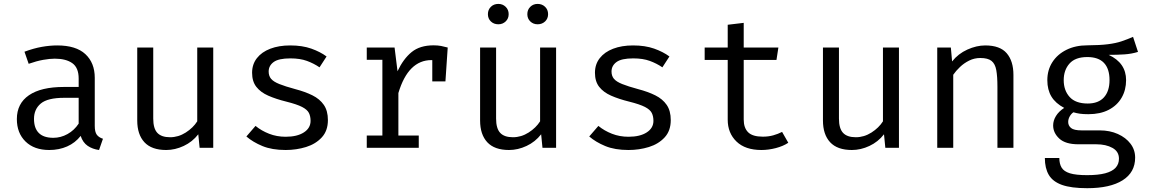

<svg xmlns="http://www.w3.org/2000/svg" viewBox="-20 -776 6040 1008"><path d="M477.5 -115Q477.5 -83.5 488 -69Q498.5 -54.5 520.5 -47.5L500 11.5Q466 7 440.5 -10.2Q415 -27.5 403.5 -62.5Q375 -26 332.5 -7.2Q290 11.5 238.5 11.5Q159.5 11.5 114 -33Q68.5 -77.5 68.5 -151Q68.5 -232.5 132 -276Q195.5 -319.5 315.5 -319.5H393V-363.5Q393 -420.5 359.8 -444.2Q326.5 -468 267.5 -468Q241.5 -468 206.5 -461.8Q171.5 -455.5 130.5 -441L108.5 -504.5Q157 -522.5 199.5 -530Q242 -537.5 280.5 -537.5Q379 -537.5 428.2 -491.8Q477.5 -446 477.5 -367.5ZM260 -52.5Q299 -52.5 334.5 -72.2Q370 -92 393 -127V-262.5H317Q230 -262.5 194.2 -232.5Q158.5 -202.5 158.5 -152Q158.5 -103 183.8 -77.8Q209 -52.5 260 -52.5Z M784.5 -526.5V-153.5Q784.5 -101.5 806 -78.5Q827.5 -55.5 873 -55.5Q916.5 -55.5 955.2 -80.2Q994 -105 1015.5 -139V-526.5H1099.5V0H1028L1021 -71Q990 -31 944.5 -9.8Q899 11.5 852.5 11.5Q776 11.5 738.2 -29.2Q700.5 -70 700.5 -143.5V-526.5Z M1479.5 -58Q1540 -58 1575.2 -80.8Q1610.5 -103.5 1610.5 -141.5Q1610.5 -165.5 1601.8 -183Q1593 -200.5 1566 -214.5Q1539 -228.5 1483 -242.5Q1428.5 -256 1388.2 -273.8Q1348 -291.5 1325.8 -320Q1303.5 -348.5 1303.5 -394Q1303.5 -438.5 1328.8 -470.8Q1354 -503 1399 -520.2Q1444 -537.5 1503.5 -537.5Q1567 -537.5 1614.2 -520.8Q1661.5 -504 1694.5 -479.5L1657.5 -422.5Q1627.5 -443 1591.5 -456.2Q1555.5 -469.5 1504.5 -469.5Q1442.5 -469.5 1416.5 -450.2Q1390.5 -431 1390.5 -400.5Q1390.5 -377.5 1403.2 -362.2Q1416 -347 1446.5 -334.8Q1477 -322.5 1530.5 -308Q1582 -294.5 1620.2 -275.5Q1658.5 -256.5 1680 -225.5Q1701.5 -194.5 1701.5 -145.5Q1701.5 -89.5 1669.5 -54.8Q1637.5 -20 1586.8 -4.2Q1536 11.5 1479.5 11.5Q1408 11.5 1357.8 -9.2Q1307.5 -30 1273.5 -59.5L1321.5 -115Q1352.5 -89.5 1392.8 -73.8Q1433 -58 1479.5 -58Z M1905.5 0V-64.5H1987.5V-462H1905.5V-526.5H2051.5L2067 -402Q2097.5 -467 2141 -502.5Q2184.5 -538 2256 -538Q2278 -538 2295.2 -534.8Q2312.5 -531.5 2330.5 -526.5L2306 -451.5Q2289.5 -456 2276 -458.2Q2262.5 -460.5 2245 -460.5Q2184.5 -460.5 2141 -417.5Q2097.5 -374.5 2071.5 -287.5V-64.5H2178.5V0ZM2249.5 -348.5V-463L2258 -526.5H2330.5L2318.5 -348.5Z M2584.5 -526.5V-153.5Q2584.5 -101.5 2606 -78.5Q2627.5 -55.5 2673 -55.5Q2716.5 -55.5 2755.2 -80.2Q2794 -105 2815.5 -139V-526.5H2899.5V0H2828L2821 -71Q2790 -31 2744.5 -9.8Q2699 11.5 2652.5 11.5Q2576 11.5 2538.2 -29.2Q2500.5 -70 2500.5 -143.5V-526.5ZM2596.5 -648.5Q2572.5 -648.5 2557 -663.5Q2541.5 -678.5 2541.5 -701.5Q2541.5 -725 2557 -740.2Q2572.5 -755.5 2596.5 -755.5Q2619 -755.5 2634.8 -740.2Q2650.5 -725 2650.5 -701.5Q2650.5 -678.5 2634.8 -663.5Q2619 -648.5 2596.5 -648.5ZM2802.5 -648.5Q2779.5 -648.5 2764 -663.5Q2748.5 -678.5 2748.5 -701.5Q2748.5 -725 2764 -740.2Q2779.5 -755.5 2802.5 -755.5Q2826 -755.5 2841.8 -740.2Q2857.5 -725 2857.5 -701.5Q2857.5 -678.5 2841.8 -663.5Q2826 -648.5 2802.5 -648.5Z M3279.5 -58Q3340 -58 3375.2 -80.8Q3410.5 -103.5 3410.5 -141.5Q3410.5 -165.5 3401.8 -183Q3393 -200.5 3366 -214.5Q3339 -228.5 3283 -242.5Q3228.5 -256 3188.2 -273.8Q3148 -291.5 3125.8 -320Q3103.5 -348.5 3103.5 -394Q3103.5 -438.5 3128.8 -470.8Q3154 -503 3199 -520.2Q3244 -537.5 3303.5 -537.5Q3367 -537.5 3414.2 -520.8Q3461.5 -504 3494.5 -479.5L3457.5 -422.5Q3427.5 -443 3391.5 -456.2Q3355.5 -469.5 3304.5 -469.5Q3242.5 -469.5 3216.5 -450.2Q3190.5 -431 3190.5 -400.5Q3190.5 -377.5 3203.2 -362.2Q3216 -347 3246.5 -334.8Q3277 -322.5 3330.5 -308Q3382 -294.5 3420.2 -275.5Q3458.5 -256.5 3480 -225.5Q3501.5 -194.5 3501.5 -145.5Q3501.5 -89.5 3469.5 -54.8Q3437.5 -20 3386.8 -4.2Q3336 11.5 3279.5 11.5Q3208 11.5 3157.8 -9.2Q3107.5 -30 3073.5 -59.5L3121.5 -115Q3152.5 -89.5 3192.8 -73.8Q3233 -58 3279.5 -58Z M4118.5 -26.5Q4091.5 -8.5 4053 1.5Q4014.5 11.5 3977.5 11.5Q3892.5 11.5 3846.5 -33Q3800.5 -77.5 3800.5 -147.5V-461.5H3679.5V-526.5H3800.5V-646L3884.5 -656V-526.5H4066.5L4056.5 -461.5H3884.5V-148.5Q3884.5 -104.5 3907.8 -81.5Q3931 -58.5 3985 -58.5Q4014.5 -58.5 4039.5 -65.5Q4064.5 -72.5 4086 -83.5Z M4384.5 -526.5V-153.5Q4384.5 -101.5 4406 -78.5Q4427.5 -55.5 4473 -55.5Q4516.5 -55.5 4555.2 -80.2Q4594 -105 4615.5 -139V-526.5H4699.5V0H4628L4621 -71Q4590 -31 4544.5 -9.8Q4499 11.5 4452.5 11.5Q4376 11.5 4338.2 -29.2Q4300.5 -70 4300.5 -143.5V-526.5Z M4900.5 0V-526.5H4972L4978.5 -453.5Q5010.5 -494 5058.8 -515.8Q5107 -537.5 5152.5 -537.5Q5230 -537.5 5265.2 -496.5Q5300.5 -455.5 5300.5 -382.5V0H5216.5V-320.5Q5216.5 -374.5 5210.5 -407.8Q5204.5 -441 5185.5 -456.2Q5166.5 -471.5 5126.5 -471.5Q5095.5 -471.5 5068.2 -458Q5041 -444.5 5019.8 -424.2Q4998.5 -404 4984.5 -383.5V0Z M5928.5 -582.5 5954.5 -503.5Q5921 -493 5883 -490.5Q5845 -488 5800.5 -488Q5846 -467 5869 -433.8Q5892 -400.5 5892 -355.5Q5892 -303.5 5868.5 -263Q5845 -222.5 5800.8 -199.5Q5756.5 -176.5 5694 -176.5Q5667.5 -176.5 5649.8 -179Q5632 -181.5 5615.5 -186.5Q5603.5 -178.5 5595.8 -164.5Q5588 -150.5 5588 -135.5Q5588 -116.5 5603 -104Q5618 -91.5 5658.5 -91.5H5753.5Q5806.5 -91.5 5848.8 -72.5Q5891 -53.5 5915.2 -21.5Q5939.5 10.5 5939.5 51.5Q5939.5 129 5873.8 170.5Q5808 212 5688 212Q5604 212 5555.5 194.8Q5507 177.5 5486.2 142.2Q5465.5 107 5465.5 53.5H5541.5Q5541.5 84 5553.5 104Q5565.5 124 5597 133.8Q5628.5 143.5 5687.5 143.5Q5745.5 143.5 5782.2 133.8Q5819 124 5836.8 104.8Q5854.5 85.5 5854.5 57Q5854.5 19.5 5820.5 0.5Q5786.5 -18.5 5735.5 -18.5H5641.5Q5573.5 -18.5 5541.2 -48.5Q5509 -78.5 5509 -117.5Q5509 -143 5523.8 -167Q5538.5 -191 5567 -209.5Q5521.5 -233.5 5500 -269Q5478.5 -304.5 5478.5 -355Q5478.5 -408.5 5505 -449.8Q5531.5 -491 5579 -514.5Q5626.5 -538 5688.5 -538Q5755 -538.5 5796.5 -543.8Q5838 -549 5867.8 -559Q5897.5 -569 5928.5 -582.5ZM5688.5 -476.5Q5625 -476.5 5594.8 -442.2Q5564.5 -408 5564.5 -355Q5564.5 -301.5 5595.5 -267Q5626.5 -232.5 5690.5 -232.5Q5746.5 -232.5 5775.8 -265Q5805 -297.5 5805 -355.5Q5805 -415 5775.8 -445.8Q5746.5 -476.5 5688.5 -476.5Z"/></svg>

Font: Fira Code Light
Style: Regular
Weight: 400
Monospace: yes
Version: Version 5.002